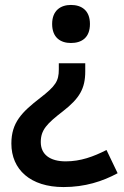

<svg xmlns="http://www.w3.org/2000/svg" viewBox="-20 -565 501 777"><path d="M344 -468C344 -523 310 -545 267 -545C226 -545 191 -523 191 -468C191 -412 226 -391 267 -391C310 -391 344 -412 344 -468ZM325 -276V-309H218V-284C218 -237 205 -217 143 -169C68 -111 26 -69 26 16C26 121 103 192 237 192C324 192 395 169 456 136L411 42C358 69 306 88 246 88C182 88 145 60 145 10C145 -39 169 -64 235 -115C302 -167 325 -207 325 -276Z"/></svg>

Font: Noto Sans Arabic SemBd
Style: Regular
Weight: 600
Designer: Monotype Design Team, Nadine Chahine, Nizar Qandah and Khaled Hosny
Foundry: Monotype Imaging Inc.
Version: Version 2.012